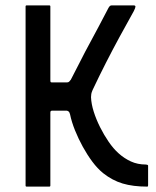

<svg xmlns="http://www.w3.org/2000/svg" viewBox="-20 -693 578 713"><path d="M79 0Q75 0 75 -4Q75 -171 75 -337Q75 -503 75 -669Q75 -673 79 -673Q82 -673 94 -673Q106 -673 121 -673Q136 -673 148 -673Q160 -673 163 -673Q167 -673 167 -669Q167 -631 167 -597.5Q167 -564 167 -532.5Q167 -501 167 -467Q167 -433 167 -395Q167 -392 167.5 -389.5Q168 -387 172 -387H229Q234 -387 237 -390Q240 -393 243 -397Q263 -435 279.5 -468Q296 -501 312.5 -531Q329 -561 346 -593.5Q363 -626 383 -664Q386 -669 388.5 -671Q391 -673 395 -673Q398 -673 410 -673Q422 -673 436 -673Q450 -673 461.5 -673Q473 -673 476 -673Q483 -673 483 -668.5Q483 -664 477 -652Q449 -602 423.5 -555Q398 -508 373.5 -460Q349 -412 324 -359Q320 -350 319 -344Q318 -338 318 -332Q319 -307 328 -278.5Q337 -250 351.5 -221Q366 -192 383.5 -166.5Q401 -141 420 -124Q441 -105 466 -93.5Q491 -82 522 -82Q524 -82 527 -81Q530 -80 530 -78V-5Q530 0 527 0Q474 0 435.5 -11.5Q397 -23 363 -50Q342 -67 323 -92.5Q304 -118 287.5 -148Q271 -178 258.5 -209Q246 -240 240 -269Q238 -277 234 -279.5Q230 -282 228 -282Q214 -282 200 -282Q186 -282 172 -282Q172 -282 169.5 -281Q167 -280 167 -275Q167 -236 167 -203.5Q167 -171 167 -139.5Q167 -108 167 -75.5Q167 -43 167 -4Q167 0 163 0Q160 0 148 0Q136 0 121 0Q106 0 94 0Q82 0 79 0Z"/></svg>

Font: Glory Medium
Style: Regular
Weight: 500
Designer: Robert Leuschke
Foundry: Robert Leuschke
Version: Version 1.011